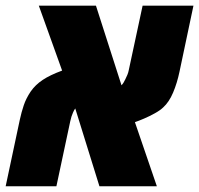

<svg xmlns="http://www.w3.org/2000/svg" viewBox="-34 -651 696 671"><path d="M-14.2 0 35.2 -232.4Q41 -259.3 49.1 -283.2Q57.1 -307.1 73.2 -331.1Q89.4 -354.5 115 -371.6Q140.6 -388.7 183.1 -404.3L101.6 -631.3H301.3L390.6 -353Q394 -356.4 397.5 -361.8Q400.9 -367.2 403.8 -373.5Q407.7 -380.9 411.1 -389.4Q414.6 -397.9 416 -405.8L464.4 -631.3H642.1L593.3 -400.4Q585 -360.8 571 -327.6Q557.1 -294.4 536.1 -275.4Q525.4 -265.1 506.8 -254.9Q488.3 -244.6 469.5 -236.6Q450.7 -228.5 437.5 -224.1L514.2 0H313.5L229 -272Q227.1 -269.5 225.1 -265.9Q223.1 -262.2 221.2 -257.8Q218.3 -251.5 215.8 -243.7Q213.4 -235.8 211.4 -226.6L163.1 0Z"/></svg>

Font: Open Sans SemiCondensed ExtraBold
Style: Italic
Weight: 800
Width: 4
Italic angle: -12°
Designer: Monotype Design Team
Foundry: Monotype Imaging Inc.
Version: Version 3.003